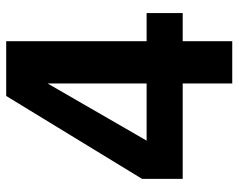

<svg xmlns="http://www.w3.org/2000/svg" viewBox="-94 -668 762 613"><g transform="rotate(-90 286.5 -361.0)"><path d="M551.8 -158.2H461.9V0H327.1V-158.2H22.5V-288.1L287.1 -721.7H461.9V-273.4H551.8ZM327.1 -273.4V-589.8L144.5 -273.4Z"/></g></svg>

Font: FreeUniversal
Style: Bold
Weight: 700
Version: Version 1.001